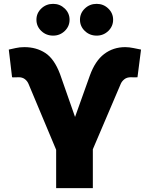

<svg xmlns="http://www.w3.org/2000/svg" viewBox="-20 -976 777 996"><path d="M271.3 0V-198.9L127.8 -541.2Q121.4 -556.1 108.7 -565.7Q95.9 -575.3 76.7 -575.3Q73.5 -575.3 64.3 -574.9Q56.8 -574.6 50.1 -574.6Q43.3 -574.6 42.6 -575.3L25.6 -718.8Q40.5 -721.9 61.3 -726.7Q82 -731.5 106.5 -731.5Q168.3 -731.5 214.8 -701.3Q261.4 -671.2 291.2 -592.3L369.3 -369.3L446 -583.8Q473.7 -660.5 520.6 -696Q567.5 -731.5 629.3 -731.5Q649.5 -731.5 672.6 -726.7Q695.7 -721.9 711.6 -718.8L693.2 -575.3Q691.8 -574.6 684.5 -574.8Q677.2 -574.9 669.7 -574.9Q661.6 -575.3 659.1 -575.3Q637.8 -575.3 624.8 -564.6Q611.9 -554 606.5 -541.2L461.6 -201.7V0ZM255.7 -791.2Q219.5 -791.2 194.2 -815.3Q169 -839.5 169 -873.6Q169 -907.7 194.2 -931.8Q219.5 -956 255.7 -956Q290.8 -956 315.9 -931.8Q340.9 -907.7 340.9 -873.6Q340.9 -839.5 315.9 -815.3Q290.8 -791.2 255.7 -791.2ZM481.5 -791.2Q445.3 -791.2 420.1 -815.3Q394.9 -839.5 394.9 -873.6Q394.9 -907.7 420.1 -931.8Q445.3 -956 481.5 -956Q516.7 -956 541.7 -931.8Q566.8 -907.7 566.8 -873.6Q566.8 -839.5 541.7 -815.3Q516.7 -791.2 481.5 -791.2Z"/></svg>

Font: Inter UI Black
Style: Regular
Weight: 900
Designer: Rasmus Andersson
Foundry: rsms
Version: 3.2;8d6f07862